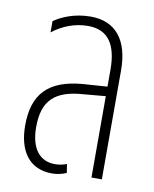

<svg xmlns="http://www.w3.org/2000/svg" viewBox="-69 -610 541 674"><g transform="rotate(10 201.0 -273.0)"><path d="M162 10C180 10 201 5 213 -1L208 -32C196 -27 182 -24 166 -24C113 -24 79 -63 79 -141C79 -235 121 -276 222 -283L301 -290V0H338V-388C338 -496 290 -556 201 -556C142 -556 97 -535 71 -517V-477C107 -505 151 -522 197 -522C269 -522 301 -474 301 -384V-324L214 -318C92 -308 40 -251 40 -140C40 -52 78 10 162 10Z"/></g></svg>

Font: Noto Sans Thai ExtCond ExtLt
Style: Regular
Weight: 200
Width: 2
Designer: Monotype Design Team
Foundry: Monotype Imaging Inc.
Version: Version 2.002